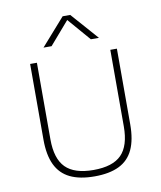

<svg xmlns="http://www.w3.org/2000/svg" viewBox="-88 -870 796 948"><g transform="rotate(-10 309.5 -396.0)"><path d="M310 7Q235.5 7 187.2 -16.5Q139 -40 115.5 -89.2Q92 -138.5 92 -215.5V-595H126V-211Q126 -114 170.2 -69.5Q214.5 -25 310 -25Q406.5 -25 450.2 -69.5Q494 -114 494 -211V-595H527V-215.5Q527 -138.5 504 -89.2Q481 -40 432.8 -16.5Q384.5 7 310 7ZM171 -663 291 -799H329L449 -663H408.5L303.5 -784.5H316.5L211.5 -663Z"/></g></svg>

Font: Encode Sans SC Thin
Style: Regular
Weight: 250
Designer: Multiple Designers
Foundry: Impallari Type
Version: Version 3.002